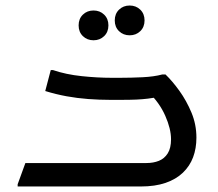

<svg xmlns="http://www.w3.org/2000/svg" viewBox="-20 -676 792 696"><path d="M44 -8 72 -85H511Q536 -85 556 -93Q576 -101 588 -120Q600 -139 600 -171Q600 -209 579 -256.5Q558 -304 518 -342L567 -327Q537 -321 516.5 -318.5Q496 -316 474 -315Q452 -314 416 -314H380Q340 -314 300 -317Q260 -320 221.5 -327Q183 -334 144 -346L164 -422H172Q219 -406 276 -400Q333 -394 384 -394H416Q455 -394 496.5 -396Q538 -398 568 -406H580Q605 -382 630.5 -346.5Q656 -311 674 -268Q692 -225 692 -177Q692 -138 680 -106Q668 -74 643 -50Q618 -26 580 -13Q542 0 490 0H44ZM450 -548Q427 -548 411.5 -563Q396 -578 396 -602Q396 -626 411.5 -641Q427 -656 450 -656Q473 -656 488.5 -641Q504 -626 504 -602Q504 -578 488.5 -563Q473 -548 450 -548ZM319 -530Q296 -530 280.5 -545Q265 -560 265 -584Q265 -608 280.5 -623Q296 -638 319 -638Q342 -638 357.5 -623Q373 -608 373 -584Q373 -560 357.5 -545Q342 -530 319 -530Z"/></svg>

Font: Kufam
Style: Regular
Weight: 400
Designer: Wael Morcos, Artur Schmal
Foundry: Original Type
Version: Version 1.301; ttfautohint (v1.8.3)